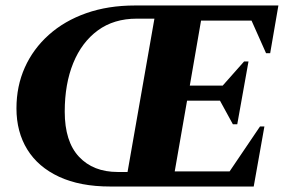

<svg xmlns="http://www.w3.org/2000/svg" viewBox="-20 -680 1050 700"><path d="M382 0Q272 0 195.5 -35.5Q119 -71 79.5 -135Q40 -199 40 -285Q40 -366 70.5 -434Q101 -502 158 -553Q215 -604 294.5 -632Q374 -660 472 -660H995L965 -486H950L897 -605H713L672 -368H792L870 -456H886L845 -227H829L782 -313H662L617 -55H817L928 -219H944L905 0ZM409 -53H445L543 -612H479Q395 -612 336.5 -569Q278 -526 247 -450Q216 -374 216 -273Q216 -164 268 -108.5Q320 -53 409 -53Z"/></svg>

Font: Spectral SC ExtraBold
Style: Italic
Weight: 800
Italic angle: -10°
Designer: Jean-Baptiste Levee
Foundry: Production Type
Version: Version 2.001